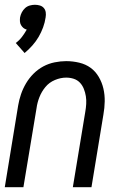

<svg xmlns="http://www.w3.org/2000/svg" viewBox="-20 -784 515 804"><path d="M83 -562 46 -604Q61 -615 72 -629.5Q83 -644 92 -660Q84 -662 78 -667Q72 -672 68 -679Q64 -686 63.5 -694.5Q63 -703 64 -711Q66 -722 71.5 -732.5Q77 -743 85.5 -750.5Q94 -758 105 -761Q116 -764 126 -764Q137 -764 147 -761Q157 -758 163.5 -750.5Q170 -743 171.5 -732.5Q173 -722 171 -711Q168 -690 160.5 -669.5Q153 -649 142 -630Q131 -611 115.5 -593.5Q100 -576 83 -562ZM0 0 56 -342Q60 -366 68 -389.5Q76 -413 89 -435Q102 -457 120.5 -475.5Q139 -494 161.5 -506Q184 -518 209 -523Q234 -528 257 -528Q285 -528 312 -521.5Q339 -515 359.5 -500Q380 -485 393.5 -462Q407 -439 413 -413Q419 -387 418.5 -359.5Q418 -332 413 -304L363 0H285L337 -315Q340 -332 341 -348.5Q342 -365 339.5 -381Q337 -397 331 -412Q325 -427 314.5 -438Q304 -449 289 -454Q274 -459 257 -459Q234 -459 210 -449Q186 -439 170 -419.5Q154 -400 145 -377Q136 -354 133 -331L78 0Z"/></svg>

Font: Iosevka QP
Style: Italic
Weight: 400
Italic angle: -9°
Designer: Belleve Invis
Foundry: Belleve Invis
Version: Version 20.0.0; ttfautohint (v1.8.4)